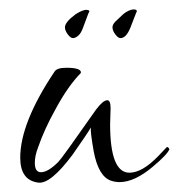

<svg xmlns="http://www.w3.org/2000/svg" viewBox="-20 -384 380 408"><path d="M61 4Q23 -1 23 -49Q23 -123 96 -232Q101 -240 121 -240Q152 -240 152 -230L151 -228Q139 -216 125.5 -197Q112 -178 98 -152Q74 -109 61 -71Q54 -53 54 -38Q54 -18 67 -18Q82 -18 104 -40Q112 -48 184 -151Q199 -171 208 -171Q215 -171 215 -154Q215 -145 214.5 -136.5Q214 -128 214 -120Q214 -17 255 -17Q282 -17 316 -52L334 -71Q337 -73 340 -67Q336 -56 305 -30Q266 3 234 3Q225 3 216 0Q189 -9 179 -63Q172 -103 173 -113Q167 -102 134 -55Q87 8 61 4ZM236 -303Q231 -303 225 -311Q219 -319 219 -326Q219 -332 225.5 -338.5Q232 -345 242 -354Q248 -359 254 -361.5Q260 -364 264 -364Q274 -364 269 -356L257 -325Q248 -303 236 -303ZM135 -303Q130 -303 124 -311Q118 -319 118 -326Q118 -337 141 -354Q157 -364 165 -363Q173 -362 168 -356L156 -324Q152 -313 146 -308Q140 -303 135 -303Z"/></svg>

Font: Lovers Quarrel
Style: Regular
Weight: 400
Designer: Robert E. Leuschke
Foundry: Robert E. Leuschke
Version: Version 1.010; ttfautohint (v1.8.3)